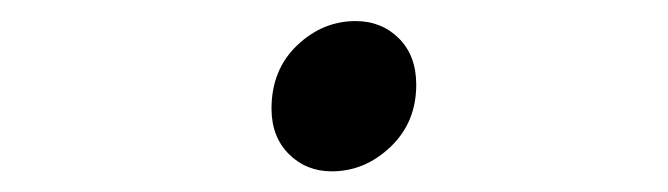

<svg xmlns="http://www.w3.org/2000/svg" viewBox="-20 -152 640 184"><path d="M297.9 12.2Q273.4 12.2 256.8 -4.4Q240.2 -21 240.2 -47.9Q240.2 -85 264.6 -108.4Q289.1 -131.8 320.8 -131.8Q345.7 -131.8 362.3 -115.2Q378.9 -98.6 378.9 -70.8Q378.9 -34.7 354.2 -11.2Q329.6 12.2 297.9 12.2Z"/></svg>

Font: Office Code Pro Light Italic
Style: Regular
Weight: 300
Italic angle: -9°
Designer: Nathan Rutzky & Paul D. Hunt
Foundry: Adobe Systems Incorporated
Version: Version 1.004;PS 001.004;hotconv 1.0.70;makeotf.lib2.5.58329